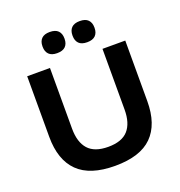

<svg xmlns="http://www.w3.org/2000/svg" viewBox="-149 -960 1032 1101"><g transform="rotate(-20 367.0 -409.0)"><path d="M367 16.5Q214.5 16.5 141 -56Q67.5 -128.5 67.5 -269.5V-639H206.5V-268.5Q206.5 -186 245 -142.8Q283.5 -99.5 367 -99.5Q450.5 -99.5 488.8 -142.8Q527 -186 527 -268.5V-639H666V-269.5Q666 -128.5 593.2 -56Q520.5 16.5 367 16.5ZM275 -704.5Q241.5 -704.5 225 -721.2Q208.5 -738 208.5 -767.5V-770.5Q208.5 -800 225 -816.8Q241.5 -833.5 275 -833.5Q309.5 -833.5 326 -816.8Q342.5 -800 342.5 -770.5V-767.5Q342.5 -738 326 -721.2Q309.5 -704.5 275 -704.5ZM458.5 -704.5Q424 -704.5 407.8 -721.2Q391.5 -738 391.5 -767.5V-770.5Q391.5 -800 408 -816.8Q424.5 -833.5 458.5 -833.5Q492.5 -833.5 509 -816.8Q525.5 -800 525.5 -770.5V-767.5Q525.5 -738 509 -721.2Q492.5 -704.5 458.5 -704.5Z"/></g></svg>

Font: Anek Gujarati SemiExpanded SemiBold
Style: Regular
Weight: 600
Width: 6
Designer: Mrunmayee Ghaisas (Gujarati), Yesha Goshar (Latin)
Foundry: Ek Type
Version: Version 1.003